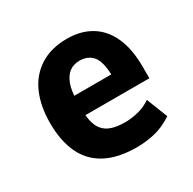

<svg xmlns="http://www.w3.org/2000/svg" viewBox="-122 -642 787 781"><g transform="rotate(-30 271.5 -251.5)"><path d="M309 11Q223 11 165.5 -19Q108 -49 80 -107.5Q52 -166 52 -251Q52 -329 77.5 -388Q103 -447 155 -480.5Q207 -514 283 -514Q347 -514 394.5 -485.5Q442 -457 467.5 -400.5Q493 -344 493 -260V-207H172V-298H379L367 -280Q367 -355 345 -383Q323 -411 282 -411Q254 -411 234.5 -396.5Q215 -382 203.5 -352Q192 -322 192 -271V-228Q192 -183 205 -155Q218 -127 245.5 -114Q273 -101 319 -101Q350 -101 382.5 -109.5Q415 -118 440 -136L479 -37Q437 -9 395 1Q353 11 309 11Z"/></g></svg>

Font: Nunito Sans 7pt Condensed ExtraBold
Style: Regular
Weight: 800
Width: 3
Designer: Vernon Adams
Foundry: Vernon Adams
Version: Version 3.101;gftools[0.9.27]